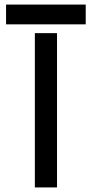

<svg xmlns="http://www.w3.org/2000/svg" viewBox="-20 -820 402 840"><path d="M6.5 -713.5V-800H355V-713.5ZM132.5 0V-675H229.5V0Z"/></svg>

Font: Big Shoulders Stencil Text SemiBold
Style: Regular
Weight: 600
Designer: Patric King
Foundry: XO Type Co
Version: Version 1.000